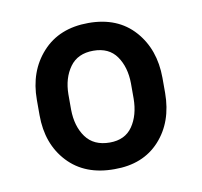

<svg xmlns="http://www.w3.org/2000/svg" viewBox="-53 -778 519 494"><g transform="rotate(-10 206.5 -531.0)"><path d="M42.6 -509.9V-549.7Q42.6 -624.3 86.8 -672.9Q131 -721.6 207.4 -721.6Q283.7 -721.6 327.1 -672.9Q370.4 -624.3 370.7 -549.7V-509.9Q370.4 -434.3 326.9 -386.7Q283.4 -339.1 208.8 -339.5Q131.7 -339.1 87.2 -386.7Q42.6 -434.3 42.6 -509.9ZM125 -549.7V-509.9Q125.4 -466.3 146.1 -437.7Q166.9 -409.1 208.8 -409.1Q248.6 -409.1 268.3 -437.7Q288 -466.3 288.4 -509.9V-549.7Q288 -592 268.1 -620.6Q248.2 -649.1 207.4 -649.1Q166.5 -649.1 146 -620.6Q125.4 -592 125 -549.7Z"/></g></svg>

Font: Inter Thin BETA
Style: Regular
Weight: 100
Designer: Rasmus Andersson
Foundry: rsms
Version: Version 3.011;git-f93a4a705